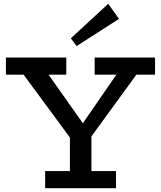

<svg xmlns="http://www.w3.org/2000/svg" viewBox="-20 -988 844 1008"><path d="M217 0V-90H347V-266L104 -596H11V-686H328V-596H235L415 -341L591 -596H477V-686H794V-596H696L460 -272V-90H589V0ZM382 -746 352 -787 548 -968 605 -889Z"/></svg>

Font: BioRhyme ExtraBold Medium
Style: Regular
Weight: 500
Version: Version 1.600;gftools[0.9.33]